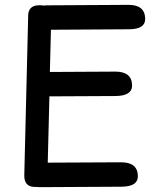

<svg xmlns="http://www.w3.org/2000/svg" viewBox="-20 -755 665 795"><path d="M171.9 -732.9 510.7 -734.9Q579.6 -735.4 581.1 -678.7Q582.5 -633.8 513.7 -633.8Q352.1 -632.8 190.9 -631.8L186.5 -457L456.5 -458.5Q525.4 -459 526.9 -402.8Q528.3 -358.4 459.5 -357.4L184.6 -356L177.7 -81.5L480.5 -83Q549.3 -83.5 550.8 -27.3Q552.2 17.6 483.4 18.1L141.6 20Q135.7 20 130.9 19Q127 19 123 19Q79.1 18.1 80.6 -30.8L96.7 -691.4Q97.7 -732.9 142.6 -733.4Q152.8 -733.4 160.6 -731.9Q166 -732.9 171.9 -732.9Z"/></svg>

Font: Comic Relief
Style: Regular
Weight: 400
Designer: Jeff Davis
Foundry: Loudifier
Version: Version 1.0